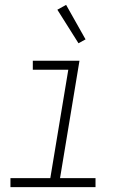

<svg xmlns="http://www.w3.org/2000/svg" viewBox="-20 -770 540 790"><path d="M373 0H23V-37H187L261 -483H115V-520H307L227 -37H373ZM303 -592 216 -730 252 -750 332 -608Z"/></svg>

Font: Iosevka Extralight Oblique
Style: Regular
Weight: 200
Italic angle: -9°
Monospace: yes
Designer: Belleve Invis
Foundry: Belleve Invis
Version: Version 32.5.0; ttfautohint (v1.8.4)